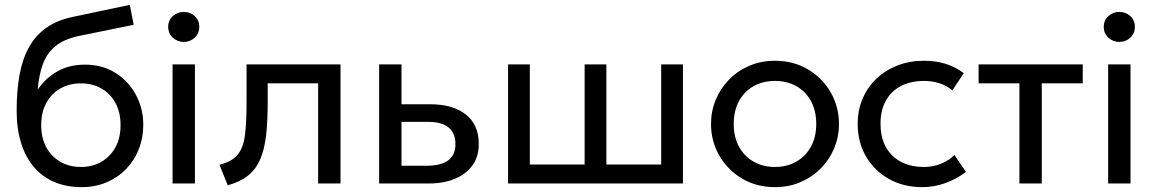

<svg xmlns="http://www.w3.org/2000/svg" viewBox="-20 -755 4751 790"><path d="M315.5 15Q253.5 15 204 -6Q154.5 -27 119.8 -67.5Q85 -108 66.8 -166.5Q48.5 -225 48.5 -300Q48.5 -382 60.5 -447.5Q72.5 -513 99.5 -561.2Q126.5 -609.5 170.8 -640.8Q215 -672 279.5 -685.5L514 -735L530 -653L302 -606.5Q241 -593 206.5 -563.8Q172 -534.5 156 -490Q140 -445.5 135 -386Q166.5 -432.5 215.2 -460.8Q264 -489 330 -489Q401 -489 454.8 -455.2Q508.5 -421.5 539 -365.2Q569.5 -309 569.5 -241Q569.5 -188.5 551.5 -142Q533.5 -95.5 499.5 -60.2Q465.5 -25 419 -5Q372.5 15 315.5 15ZM313 -68Q360 -68 397 -89.2Q434 -110.5 455 -149Q476 -187.5 476 -240Q476 -293 455 -331.5Q434 -370 397.2 -391Q360.5 -412 313 -412Q265.5 -412 228.5 -391Q191.5 -370 170.5 -331.5Q149.5 -293 149.5 -240Q149.5 -187.5 170.5 -149Q191.5 -110.5 228.5 -89.2Q265.5 -68 313 -68Z M690 0V-490H782V0ZM736 -582.5Q710 -582.5 691 -600Q672 -617.5 672 -644.5Q672 -671.5 691 -688.8Q710 -706 736 -706Q762.5 -706 781.2 -688.8Q800 -671.5 800 -644.5Q800 -617.5 781.2 -600Q762.5 -582.5 736 -582.5Z M917 7.5 883 -77Q934.5 -90 958 -118.8Q981.5 -147.5 988 -200Q994.5 -252.5 994.5 -336.5V-490H1381V0H1289V-412H1081.5V-336.5Q1081.5 -256.5 1074.8 -197.8Q1068 -139 1050.2 -98.5Q1032.5 -58 1000.2 -32.2Q968 -6.5 917 7.5Z M1540 0V-490H1632V-73H1735Q1794.5 -73 1824.2 -95.2Q1854 -117.5 1854 -162.5Q1854 -206.5 1826.2 -230Q1798.5 -253.5 1744 -253.5H1617.5V-326H1750.5Q1843.5 -326 1896.8 -283.8Q1950 -241.5 1950 -162.5Q1950 -111 1924 -74.8Q1898 -38.5 1851.5 -19.2Q1805 0 1743 0Z M2070.5 0V-490H2160V-78H2385.5V-490H2475V-78H2700.5V-490H2790V0Z M3168.5 15Q3092.5 15 3033 -20.5Q2973.5 -56 2939.5 -115Q2905.5 -174 2905.5 -245Q2905.5 -297.5 2925 -344.5Q2944.5 -391.5 2980 -427.8Q3015.5 -464 3063.5 -484.5Q3111.5 -505 3168.5 -505Q3245 -505 3304.5 -469.5Q3364 -434 3398 -375Q3432 -316 3432 -245Q3432 -192.5 3412.5 -145.5Q3393 -98.5 3357.5 -62.5Q3322 -26.5 3274 -5.8Q3226 15 3168.5 15ZM3168.5 -68Q3218 -68 3256.2 -89.8Q3294.5 -111.5 3316.5 -151.2Q3338.5 -191 3338.5 -245Q3338.5 -299.5 3316.8 -339.2Q3295 -379 3256.5 -400.5Q3218 -422 3168.5 -422Q3119 -422 3080.8 -400.5Q3042.5 -379 3020.8 -339.2Q2999 -299.5 2999 -245Q2999 -191 3020.8 -151.2Q3042.5 -111.5 3081 -89.8Q3119.5 -68 3168.5 -68Z M3774.5 15Q3697 15 3637 -19Q3577 -53 3543 -111.8Q3509 -170.5 3509 -245Q3509 -301.5 3529.2 -349Q3549.5 -396.5 3586.5 -431.5Q3623.5 -466.5 3673.2 -485.8Q3723 -505 3782 -505Q3830 -505 3870.5 -492.5Q3911 -480 3945.5 -454L3898.5 -383Q3876 -402.5 3846 -412.2Q3816 -422 3782.5 -422Q3727.5 -422 3687.2 -401.2Q3647 -380.5 3625 -341Q3603 -301.5 3603 -246Q3603 -162.5 3651.2 -115.2Q3699.5 -68 3782 -68Q3820 -68 3853 -81.8Q3886 -95.5 3907 -117.5L3954.5 -47.5Q3916 -18.5 3870 -1.8Q3824 15 3774.5 15Z M4174.5 0V-412H4006.5V-490H4435V-412H4266.5V0Z M4539.5 0V-490H4631.5V0ZM4585.5 -582.5Q4559.5 -582.5 4540.5 -600Q4521.5 -617.5 4521.5 -644.5Q4521.5 -671.5 4540.5 -688.8Q4559.5 -706 4585.5 -706Q4612 -706 4630.8 -688.8Q4649.5 -671.5 4649.5 -644.5Q4649.5 -617.5 4630.8 -600Q4612 -582.5 4585.5 -582.5Z"/></svg>

Font: Geologica Cursive Light
Style: Regular
Weight: 300
Designer: Sindre Bremnes, Frode Helland
Foundry: Monokrom Skriftforlag AS
Version: Version 1.010;gftools[0.9.28]